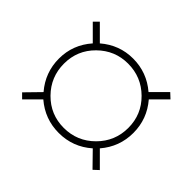

<svg xmlns="http://www.w3.org/2000/svg" viewBox="-83 -624 538 538"><g transform="rotate(-45 186.5 -355.0)"><path d="M298 -259 341 -216 327 -201 284 -244Q242 -208 187 -208Q132 -208 90 -244L47 -201L33 -216L76 -258Q39 -300 39 -356Q39 -411 75 -453L33 -495L47 -509L90 -467Q132 -503 187 -503Q242 -503 284 -466L327 -509L341 -495L298 -452Q334 -410 334 -356Q334 -301 298 -259ZM314 -356Q314 -408 277 -445.5Q240 -483 187 -483Q134 -483 96.5 -446Q59 -409 59 -356Q59 -303 96.5 -265.5Q134 -228 187 -228Q240 -228 277 -265.5Q314 -303 314 -356Z"/></g></svg>

Font: Moniqa ExtLt Narrow Display
Style: Regular
Weight: 200
Width: 4
Designer: Rajesh Rajput
Foundry: Rajesh Rajput
Version: Version 1.000